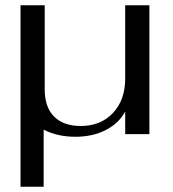

<svg xmlns="http://www.w3.org/2000/svg" viewBox="-20 -510 657 730"><path d="M548 -490V0H456V-86Q432 -41 382 -15.5Q332 10 267 10Q198 10 146 -17V200H58V-490H150V-170Q150 -103 185.5 -67Q221 -31 287 -31Q363 -31 409.5 -80.5Q456 -130 456 -211V-490Z"/></svg>

Font: Fahkwang
Style: Regular
Weight: 400
Version: Version 1.000; ttfautohint (v1.6)